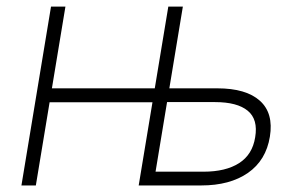

<svg xmlns="http://www.w3.org/2000/svg" viewBox="-20 -566 923 586"><path d="M437 0 444.3 -42H601.1Q668.9 -42 709.7 -68.1Q750.5 -94.2 758.8 -147Q768.1 -201.7 736.1 -228Q704.1 -254.4 636.2 -254.4H478.5L485.4 -296.4H643.1Q731 -296.4 773.2 -258.5Q815.4 -220.7 803.7 -148.9Q792 -76.7 736.8 -38.3Q681.6 0 594.2 0ZM45.4 0 135.7 -545.9H179.7L89.4 0ZM119.1 -253.9 126.5 -296.4H462.4L455.6 -253.9ZM403.3 0 493.7 -545.9H538.1L447.8 0Z"/></svg>

Font: Inter ExtraLight
Style: Italic
Weight: 250
Italic angle: -9.3988°
Designer: Rasmus Andersson
Foundry: rsms
Version: Version 4.001;git-66647c0bb